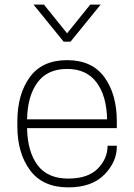

<svg xmlns="http://www.w3.org/2000/svg" viewBox="-20 -800 580 830"><path d="M485 -246H97Q99 -144 142.5 -86Q186 -28 275 -28Q360 -28 402.5 -71Q445 -114 445 -170H485V-166Q485 -100 431 -45Q377 10 275 10Q165 10 110 -64Q55 -138 55 -255V-275Q55 -392 108.5 -466Q162 -540 270 -540Q378 -540 431.5 -466Q485 -392 485 -275ZM270 -502Q185 -502 142 -443.5Q99 -385 97 -284H443Q441 -385 397.5 -443.5Q354 -502 270 -502ZM125 -780H170L270 -656L370 -780H415L285 -620H255Z"/></svg>

Font: Cooper Hewitt
Style: Light
Weight: 703
Designer: Village Type and Design LLC
Foundry: Cooper Hewitt Smithsonian Design Museum
Version: 1.000